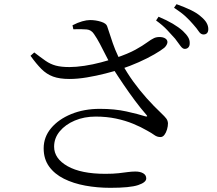

<svg xmlns="http://www.w3.org/2000/svg" viewBox="-20 -850 1040 919"><path d="M864 -616Q854 -616 843.5 -630.5Q833 -645 818 -665Q802 -683 780.5 -706Q759 -729 727 -752L739 -770Q779 -753 807 -736.5Q835 -720 855 -702Q873 -685 881 -671Q889 -657 888 -642Q888 -630 881.5 -623Q875 -616 864 -616ZM508 49Q446 49 388.5 38.5Q331 28 286 5.5Q241 -17 215 -53Q189 -89 189 -140Q189 -194 224.5 -236.5Q260 -279 321 -304Q382 -329 458 -329Q529 -329 585.5 -316.5Q642 -304 676 -293Q690 -290 681 -300Q653 -332 625.5 -369Q598 -406 570.5 -446.5Q543 -487 517 -528Q501 -556 486.5 -585Q472 -614 458 -640.5Q444 -667 430 -687Q417 -707 395.5 -709Q374 -711 331 -710L327 -729Q352 -742 373.5 -748Q395 -754 411 -754Q438 -754 463.5 -746Q489 -738 493 -724Q502 -699 510.5 -671.5Q519 -644 531.5 -612.5Q544 -581 564 -545Q588 -501 618 -459.5Q648 -418 682 -380Q716 -342 751 -309Q769 -292 776 -282.5Q783 -273 784 -260Q784 -246 779.5 -230.5Q775 -215 767 -204.5Q759 -194 748 -194Q732 -194 719 -203.5Q706 -213 684 -225Q655 -242 617.5 -257.5Q580 -273 535 -282.5Q490 -292 438 -292Q383 -292 338 -273Q293 -254 266 -221.5Q239 -189 239 -148Q239 -91 303.5 -54.5Q368 -18 484 -18Q523 -18 548.5 -21Q574 -24 592.5 -26.5Q611 -29 628 -29Q651 -29 665.5 -20.5Q680 -12 680 4Q680 23 641 36Q602 49 508 49ZM313 -472Q265 -472 234 -483.5Q203 -495 178.5 -519.5Q154 -544 126 -583L144 -599Q175 -575 198 -559Q221 -543 247 -536Q273 -529 313 -529Q344 -529 384 -535Q424 -541 463.5 -551.5Q503 -562 532 -572Q594 -593 629 -612.5Q664 -632 683.5 -646.5Q703 -661 718 -668Q732 -674 750 -672.5Q768 -671 777 -661Q784 -652 780 -641Q776 -630 766 -621Q750 -608 718 -589.5Q686 -571 644.5 -552.5Q603 -534 558 -519Q527 -509 484 -498Q441 -487 396 -479.5Q351 -472 313 -472ZM954 -685Q941 -685 931.5 -699.5Q922 -714 905 -733Q889 -752 868.5 -771Q848 -790 813 -813L825 -830Q864 -816 893 -802Q922 -788 939 -773Q960 -756 968.5 -741Q977 -726 977 -711Q977 -698 971 -691.5Q965 -685 954 -685Z"/></svg>

Font: Noto Serif HK ExtraLight
Style: Regular
Weight: 400
Version: Version 2.002-H1;hotconv 1.1.0;makeotfexe 2.6.0